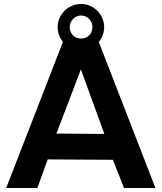

<svg xmlns="http://www.w3.org/2000/svg" viewBox="-20 -946 814 966"><path d="M477 -735C494 -755 504 -781 504 -810C504 -873 452 -926 388 -926C323 -926 270 -873 270 -810C270 -782 280 -756 296 -736H297L11 0H168L220 -144L548 -142L604 0H762ZM388 -868C420 -868 445 -841 445 -810C445 -775 420 -752 388 -752C356 -752 331 -775 331 -810C331 -841 356 -868 388 -868ZM264 -274 387 -597 505 -272Z"/></svg>

Font: Oakes Bold
Style: Regular
Weight: 700
Designer: Samuel Oakes
Foundry: Samuel Oakes
Version: Version 1.003;PS 001.003;hotconv 1.0.88;makeotf.lib2.5.64775